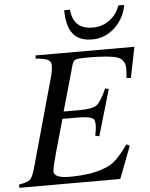

<svg xmlns="http://www.w3.org/2000/svg" viewBox="-59 -914 751 961"><g transform="rotate(-5 316.5 -433.0)"><path d="M572 -866H601Q590 -799 541 -753.5Q492 -708 428 -708Q361 -708 330.5 -747.5Q300 -787 300 -866H329Q337 -767 436 -767Q482 -767 519 -793.5Q556 -820 572 -866ZM634 -653 603 -499 581 -501Q584 -527 584 -547Q584 -592 547 -606Q510 -620 392 -620Q350 -620 337 -615.5Q324 -611 319 -594L253 -361H331Q397 -361 419 -377Q441 -393 470 -458L488 -454L420 -222L400 -227Q407 -258 407 -279Q407 -303 400 -310Q384 -325 322 -325H244L212 -213Q176 -86 176 -67Q176 -33 255 -33Q384 -33 458 -72Q496 -92 552 -170L568 -162L506 0H-1V-16Q42 -24 55 -35.5Q68 -47 80 -90L203 -532Q214 -569 214 -596Q214 -616 198.5 -624.5Q183 -633 137 -637V-653Z"/></g></svg>

Font: STIX
Style: Italic
Weight: 400
Italic angle: -16.33°
Designer: MicroPress Inc., with final additions and corrections provided by Coen Hoffman, Elsevier (retired)
Version: Version 1.1.1